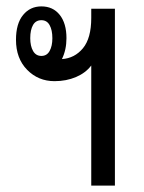

<svg xmlns="http://www.w3.org/2000/svg" viewBox="-20 -578 448 598"><path d="M264.2 0V-374Q247.1 -351.1 216.8 -338.1Q186.5 -325.2 149.9 -325.2Q99.1 -325.2 64.5 -360.6Q29.8 -396 29.8 -454.1Q29.8 -504.4 51.8 -531.2Q73.7 -558.1 108.9 -558.1Q145 -558.1 166 -531.7Q187 -505.4 187 -459Q187 -422.9 172.9 -394Q212.4 -396.5 238.3 -427.7Q264.2 -459 264.2 -522V-550.8H337.9V0ZM143.1 -459Q143.1 -484.4 134.5 -499.8Q126 -515.1 108.9 -515.1Q91.3 -515.1 82.8 -500Q74.2 -484.9 74.2 -459Q74.2 -434.6 83 -419.2Q91.8 -403.8 108.9 -403.8Q126 -403.8 134.5 -419.2Q143.1 -434.6 143.1 -459Z"/></svg>

Font: Noto Sans Thai Looped ExtraCond
Style: Regular
Weight: 400
Width: 2
Designer: Sasikarn Vongin, Ben Mitchell
Foundry: The Fontpad Ltd
Version: Version 1.00